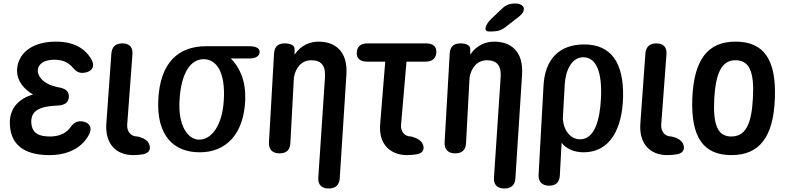

<svg xmlns="http://www.w3.org/2000/svg" viewBox="-20 -835 4487 1093"><path d="M460 -421C501 -426 522 -454 503 -492C466 -561 398 -598 298 -598C151 -598 76 -521 77 -429C78 -375 115 -328 168 -297C91 -275 40 -224 36 -146C33 -14 114 48 261 48C371 48 450 4 489 -73C507 -112 486 -140 447 -144C413 -148 396 -132 375 -103C351 -73 312 -58 265 -58C201 -58 160 -76 158 -141C157 -205 206 -231 309 -234C349 -236 371 -252 372 -284C373 -316 353 -331 313 -338C237 -351 197 -393 195 -430C195 -470 229 -495 289 -495C329 -495 364 -483 387 -458C410 -432 425 -416 460 -421Z M614 -530 585 -127C579 -19 638 48 739 48C758 48 777 46 796 43C831 36 842 11 827 -19C811 -51 761 -58 761 -58C723 -58 702 -89 704 -124L734 -526C737 -566 717 -588 677 -588H676C638 -588 617 -568 614 -530Z M1117 32C1262 32 1367 -65 1376 -264C1380 -373 1347 -449 1294 -502H1397C1434 -502 1456 -514 1458 -537C1460 -560 1438 -572 1398 -572H1154C992 -572 890 -475 881 -264C872 -65 967 32 1117 32ZM1002 -264C1011 -424 1067 -498 1139 -498C1213 -498 1264 -424 1254 -264C1245 -115 1181 -40 1114 -40C1052 -40 993 -115 1002 -264Z M1633 -20 1653 -393C1663 -451 1697 -492 1753 -492C1810 -492 1835 -459 1830 -394L1792 176C1789 215 1810 238 1850 238H1852C1890 238 1912 218 1914 180L1952 -410C1961 -550 1881 -598 1793 -598C1745 -598 1693 -578 1657 -524V-556C1657 -576 1636 -588 1600 -588C1563 -588 1542 -569 1540 -530L1511 -24C1509 15 1531 38 1570 38H1572C1610 38 1631 19 1633 -20Z M2405 -588H2072C2034 -588 2013 -571 2011 -536C2009 -502 2031 -484 2070 -484H2173L2144 -127C2135 -16 2200 48 2298 48C2316 48 2336 46 2354 43C2389 37 2400 12 2385 -18C2369 -49 2319 -58 2319 -58C2281 -58 2260 -89 2263 -124L2294 -484H2402C2440 -484 2461 -501 2464 -536C2466 -570 2445 -588 2405 -588Z M2633 -20 2653 -393C2663 -451 2697 -492 2753 -492C2810 -492 2835 -459 2830 -394L2792 176C2789 215 2810 238 2850 238H2852C2890 238 2912 218 2914 180L2952 -410C2961 -550 2881 -598 2793 -598C2745 -598 2693 -578 2657 -524V-556C2657 -576 2636 -588 2600 -588C2563 -588 2542 -569 2540 -530L2511 -24C2509 15 2531 38 2570 38H2572C2610 38 2631 19 2633 -20ZM2763 -656H2783C2812 -656 2835 -663 2858 -681L2935 -741C2980 -776 2967 -815 2912 -815C2882 -815 2860 -807 2838 -786L2779 -730C2739 -692 2732 -656 2763 -656Z M3074 -346 3046 160C3044 199 3066 222 3105 222H3106C3144 222 3165 203 3167 164L3177 -22C3204 12 3247 32 3303 32C3450 32 3523 -98 3527 -284C3531 -480 3457 -582 3306 -582C3169 -582 3082 -504 3074 -346ZM3184 -159 3195 -356C3200 -436 3235 -509 3301 -509C3373 -509 3409 -427 3401 -274C3395 -152 3365 -42 3282 -42C3228 -42 3189 -91 3184 -159Z M3654 -530 3625 -127C3619 -19 3678 48 3779 48C3798 48 3817 46 3836 43C3871 36 3882 11 3867 -19C3851 -51 3801 -58 3801 -58C3763 -58 3742 -89 3744 -124L3774 -526C3777 -566 3757 -588 3717 -588H3716C3678 -588 3657 -568 3654 -530Z M4144 48C4304 48 4383 -56 4391 -274C4400 -495 4329 -598 4167 -598C4008 -598 3930 -494 3921 -274C3913 -55 3983 48 4144 48ZM4046 -274C4055 -425 4091 -492 4167 -492C4246 -492 4275 -426 4266 -274C4258 -124 4222 -58 4143 -58C4066 -58 4038 -123 4046 -274Z"/></svg>

Font: 寒蝉团圆体 Round
Style: Regular
Weight: 500
Designer: 寒蝉字型
Version: Version 2.700;Glyphs 3.1.1 (3135)